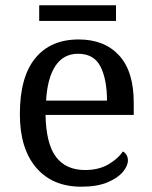

<svg xmlns="http://www.w3.org/2000/svg" viewBox="-20 -695 575 725"><path d="M287 10Q178 10 116.5 -62Q55 -134 55 -264Q55 -404 113 -475Q171 -546 277 -546Q374 -546 429.5 -486Q485 -426 485 -307V-261H152Q154 -152 191.5 -102.5Q229 -53 301 -53Q353 -53 389.5 -74.5Q426 -96 444 -123Q451 -120 457 -111Q463 -102 463 -89Q463 -69 444 -46Q425 -23 386 -6.5Q347 10 287 10ZM384 -315Q384 -395 359.5 -443.5Q335 -492 275 -492Q220 -492 189.5 -446.5Q159 -401 154 -315ZM128 -616V-675H418V-616Z"/></svg>

Font: Noto Serif Tamil
Style: Italic
Weight: 400
Italic angle: -12°
Designer: Indian Type Foundry, Tom Grace, and the Monotype Design Team
Foundry: Monotype Imaging Inc.
Version: Version 2.003